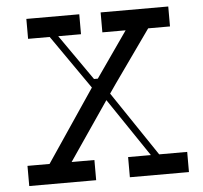

<svg xmlns="http://www.w3.org/2000/svg" viewBox="-51 -753 854 806"><g transform="rotate(-5 376.5 -350.0)"><path d="M595 -85 412 -357 439 -396 595 -616H687V-700H402V-616H500L366 -424H350L216 -616H312V-700H89V-616H180L338 -389L133 -85H40V0H322V-85H226L394 -331L560 -85H464V0H713V-85Z"/></g></svg>

Font: Space Cowgirl
Style: Regular
Weight: 400
Designer: Valery Marier
Foundry: Valery Marier
Version: Version 1.000;hotconv 1.0.109;makeotfexe 2.5.65596